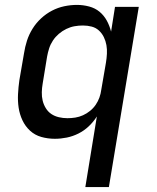

<svg xmlns="http://www.w3.org/2000/svg" viewBox="-20 -558 640 783"><path d="M328 205 375 -83Q361 -61 342 -43Q323 -25 300 -13.5Q277 -2 252.5 3Q228 8 204 8Q175 8 148.5 0.5Q122 -7 102.5 -25Q83 -43 71.5 -67.5Q60 -92 56 -119Q52 -146 53.5 -174.5Q55 -203 59 -231L78 -341Q82 -367 90 -392Q98 -417 112.5 -440.5Q127 -464 147.5 -483Q168 -502 192 -514.5Q216 -527 242 -532.5Q268 -538 294 -538Q319 -538 343.5 -531.5Q368 -525 386 -510Q404 -495 415.5 -474Q427 -453 433 -429L449 -530H546L424 205ZM255 -76Q271 -76 287 -78.5Q303 -81 318.5 -88Q334 -95 347.5 -106Q361 -117 370.5 -131Q380 -145 385.5 -160.5Q391 -176 393 -192L412 -302Q415 -320 416 -338.5Q417 -357 414 -374Q411 -391 403.5 -406.5Q396 -422 383.5 -433.5Q371 -445 354 -449.5Q337 -454 318 -454Q301 -454 284 -451Q267 -448 250.5 -440Q234 -432 220 -420Q206 -408 196 -393Q186 -378 180.5 -361Q175 -344 172 -327L154 -217Q151 -200 150.5 -182Q150 -164 154 -147.5Q158 -131 167 -116.5Q176 -102 189.5 -93Q203 -84 220 -80Q237 -76 255 -76Z"/></svg>

Font: Iosevka Curly Medium Extended
Style: Italic
Weight: 500
Width: 7
Italic angle: -9°
Monospace: yes
Designer: Belleve Invis
Foundry: Belleve Invis
Version: Version 11.1.0; ttfautohint (v1.8.3)